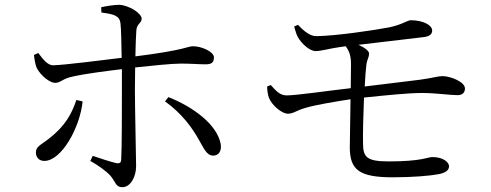

<svg xmlns="http://www.w3.org/2000/svg" viewBox="-20 -760 2040 797"><path d="M806 -179C825 -147 837 -114 865 -114C889 -114 901 -135 896 -163C880 -245 780 -317 679 -357L665 -339C736 -289 780 -226 806 -179ZM297 -345C278 -289 252 -237 180 -182C149 -158 129 -152 129 -127C129 -108 141 -92 164 -92C235 -92 312 -230 323 -339ZM121 -532C123 -513 127 -489 133 -477C150 -445 187 -416 209 -416C231 -416 241 -434 281 -442C333 -454 421 -465 486 -473V-390C486 -305 486 -142 483 -96C482 -82 473 -81 462 -83C436 -89 398 -102 365 -113L355 -92C387 -74 421 -50 439 -30C461 -3 460 17 488 17C522 17 545 -27 545 -70C545 -97 540 -314 540 -389L541 -480C608 -487 691 -496 731 -496C775 -496 803 -493 833 -493C858 -493 868 -500 868 -522C868 -545 818 -568 781 -568C759 -568 749 -552 542 -526C543 -570 544 -610 546 -634C548 -662 568 -664 568 -682C568 -705 516 -738 475 -740C454 -740 423 -735 400 -730L401 -708C453 -701 476 -695 480 -664C483 -641 484 -581 485 -520C411 -511 247 -490 201 -489C179 -488 158 -514 139 -540Z M1089 -401C1089 -385 1092 -366 1096 -355C1108 -323 1150 -288 1175 -288C1199 -288 1210 -302 1251 -313C1288 -324 1369 -338 1435 -348L1432 -146C1433 -56 1470 -24 1610 -24C1691 -24 1764 -30 1801 -37C1831 -43 1844 -54 1844 -70C1844 -85 1822 -108 1775 -108C1754 -108 1732 -90 1593 -90C1502 -90 1487 -108 1487 -165C1486 -208 1488 -284 1491 -355C1587 -365 1676 -374 1732 -374C1791 -374 1846 -365 1879 -365C1901 -365 1910 -377 1910 -393C1910 -420 1850 -444 1817 -444C1797 -444 1781 -437 1723 -429L1494 -401C1496 -438 1498 -470 1501 -493C1504 -514 1512 -521 1512 -538C1512 -548 1495 -562 1468 -574L1739 -606C1767 -609 1774 -621 1774 -634C1773 -656 1736 -676 1685 -676C1671 -676 1649 -657 1593 -646C1530 -634 1374 -611 1294 -610C1269 -609 1242 -630 1217 -657L1201 -650C1206 -633 1210 -617 1217 -605C1232 -579 1265 -548 1290 -548C1314 -548 1350 -559 1387 -564L1415 -568C1429 -549 1437 -530 1437 -494L1436 -394C1347 -384 1211 -364 1170 -364C1141 -364 1125 -384 1104 -407Z"/></svg>

Font: Noto Serif CJK TC
Style: Regular
Weight: 400
Designer: Ryoko NISHIZUKA 西塚涼子 (kana & ideographs); Frank Grießhammer (Latin, Greek & Cyrillic); Wenlong ZHANG 张文龙 (bopomofo); San
Foundry: Adobe
Version: Version 2.001;hotconv 1.1.0;makeotfexe 2.6.0